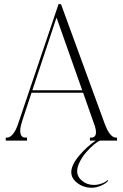

<svg xmlns="http://www.w3.org/2000/svg" viewBox="-20 -679 594 927"><path d="M544.9 -14.6V0H515.6H489.3H462.9Q451.2 3.9 432.9 19.5Q414.6 35.2 396.5 55.7Q378.4 76.2 365.5 101.6Q352.5 127 352.5 147.5Q352.5 174.3 376.5 194.1Q400.4 213.9 433.6 213.9Q451.7 213.9 470.9 207Q490.2 200.2 499 190.4L502 194.3Q490.7 207.5 467.5 217.5Q444.3 227.5 423.8 227.5Q383.8 227.5 354 205.1Q324.2 182.6 324.2 152.3Q324.2 117.2 363 71.5Q401.9 25.9 442.4 0H414.1V-14.6H420.9Q437.5 -14.6 441.9 -29.3Q446.3 -43.9 438 -70.3L381.3 -231.4H132.3L86.4 -92.8H86.9Q74.2 -56.2 78.6 -35.4Q83 -14.6 102.5 -14.6H110.4V0H55.7H47.9H40H7.8V-14.6H13.7Q28.3 -14.6 42.2 -31.5Q56.2 -48.3 66.4 -78.1L262.7 -659.2H274.4L486.8 -78.1H487.3Q497.6 -48.3 511.5 -31.5Q525.4 -14.6 540 -14.6ZM377 -243.2 252.9 -594.2 136.2 -243.2Z"/></svg>

Font: Elaris
Style: Regular
Weight: 500
Version: Version 1.0